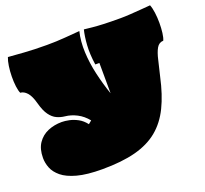

<svg xmlns="http://www.w3.org/2000/svg" viewBox="-146 -887 1318 1235"><g transform="rotate(-20 513.0 -270.0)"><path d="M352 173Q247 173 181 155Q115 137 79.5 107.5Q44 78 30.5 43.5Q17 9 17 -25Q17 -87 43.5 -126Q70 -165 113.5 -183.5Q157 -202 209 -202Q231 -202 259.5 -196Q288 -190 317 -174.5Q346 -159 369 -129L391 -147Q360 -185 321 -205Q282 -225 242 -229Q213 -232 187 -244Q161 -256 140 -285Q119 -314 105 -366Q90 -422 68.5 -445.5Q47 -469 23 -470Q15 -487 11 -518.5Q7 -550 7.5 -586.5Q8 -623 13 -657Q18 -691 27 -713Q65 -710 134.5 -705Q204 -700 290 -700Q355 -700 416.5 -705Q478 -710 516 -713Q500 -648 503.5 -572Q507 -496 525 -418Q543 -340 568 -268L567 -476H539Q528 -550 532 -610Q536 -670 547 -713Q573 -710 602.5 -707Q632 -704 677 -702Q722 -700 793 -700Q823 -700 861.5 -702.5Q900 -705 937.5 -708Q975 -711 1000 -713Q1009 -691 1013.5 -657Q1018 -623 1018 -586.5Q1018 -550 1014 -518.5Q1010 -487 1002 -470Q972 -469 956 -441Q940 -413 929.5 -365.5Q919 -318 904 -259Q879 -144 839 -62Q799 20 736 72Q673 124 579.5 148.5Q486 173 352 173Z"/></g></svg>

Font: Oi
Style: Regular
Weight: 400
Designer: Kostas Bartsokas, Mohamad Dakak
Foundry: Foundry5
Version: Version 4.000